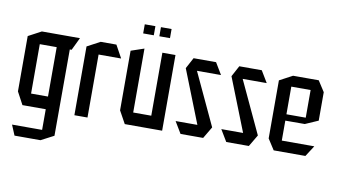

<svg xmlns="http://www.w3.org/2000/svg" viewBox="-83 -870 2250 1270"><g transform="rotate(10 1041.5 -235.5)"><path d="M133.8 -423.1V-508.3H388.2V-507.3L347.7 -423.1ZM74.2 201.7 45.8 133.6V132.6H247.4V201.7ZM90.8 -6.1 45.8 -90.3V-91.3H247.4V-6.1ZM45.8 -91.3V-462L132.8 -508.3H133.8V-91.3ZM247.4 201.7V-423.1H335.4L334.7 156.7L248.4 201.7Z M440.8 0V-462L527.8 -508.3H528.8V0ZM528.8 -423.1V-508.3H633.4L679.7 -424.1V-423.1Z M942.2 0V-508.3H1030.2V0H943.2ZM779.2 0 732.8 -84.2V-85.2H942.2V0ZM732.8 -85.2V-484.7L819.8 -514.3H820.8V-85.2ZM903.6 -611.9V-673.1H975V-611.9ZM794.9 -611.9V-673.1H866.3V-611.9Z M1161.2 -430.1 1151.8 -508.3H1302.8L1349.2 -431.1V-430.1ZM1260.8 -58.8 1112.3 -434.7 1151.8 -508.3 1352 -79.3V-78.3ZM1153.8 0 1107.4 -77.3V-78.3H1352L1305.6 0Z M1468.2 -430.1 1458.8 -508.3H1609.8L1656.2 -431.1V-430.1ZM1567.8 -58.8 1419.3 -434.7 1458.8 -508.3 1659 -79.3V-78.3ZM1460.8 0 1414.4 -77.3V-78.3H1659L1612.6 0Z M1779.4 0 1733 -72V-73H2038.7V-72L1992.4 0ZM1733 -73V-462L1820 -508.3H1821V-73ZM1821 -207V-249.7H1950.7V-207.3ZM1821 -435.4V-508.3H1992.4L2038.7 -436.4V-435.4ZM1950.7 -207.3V-435.4H2038.7V-245.3L1951.7 -207.3Z"/></g></svg>

Font: Foldit Thin
Style: Regular
Weight: 100
Designer: Sophia Tai
Foundry: Sophia Tai
Version: Version 1.003